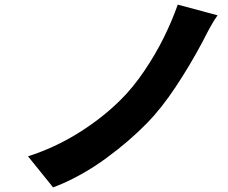

<svg xmlns="http://www.w3.org/2000/svg" viewBox="-20 -773 996 840"><path d="M931.8 -706Q924 -695 916.5 -683.1Q909.1 -671.2 900.7 -656.1Q892.4 -641 888.3 -633.3Q884.2 -625.7 875 -607.6Q865.8 -589.5 864.3 -587Q811.4 -487.6 748.6 -392.8Q685.7 -297.9 622.9 -234Q584.5 -195 540.7 -157.1Q496.8 -119.3 444.2 -80.6Q391.7 -41.9 331.5 -8.5Q271.3 24.9 212.4 46.9L102.6 -89.1Q219.1 -126.4 323.3 -191.4Q427.6 -256.4 507.5 -335.9Q561.1 -388.5 611 -462.4Q660.9 -536.2 696.6 -608.5Q732.2 -680.8 757.8 -752.8Z"/></svg>

Font: Karasuma Gothic
Style: Italic
Weight: 900
Italic angle: -9.39999°
Designer: Rasmus Andersson / Ryoko Nishizuka
Foundry: Genbu
Version: Version 1.00